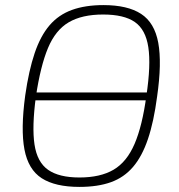

<svg xmlns="http://www.w3.org/2000/svg" viewBox="-20 -722 702 754"><path d="M95 -328V-359H578V-328ZM386 -702Q481 -702 534 -667.5Q587 -633 601.5 -554Q616 -475 597 -343Q584 -244 561 -176Q538 -108 502.5 -66.5Q467 -25 415.5 -6.5Q364 12 292 12Q197 12 144 -22Q91 -56 76 -135Q61 -214 79 -347Q93 -445 116 -513Q139 -581 174.5 -622.5Q210 -664 262.5 -683Q315 -702 386 -702ZM385 -665Q302 -665 250 -634.5Q198 -604 168.5 -533.5Q139 -463 121 -343Q105 -224 115.5 -154.5Q126 -85 169 -55Q212 -25 292 -25Q374 -25 426 -55.5Q478 -86 508.5 -157Q539 -228 555 -347Q573 -467 562.5 -536.5Q552 -606 509.5 -635.5Q467 -665 385 -665Z"/></svg>

Font: Exo 2 ExtraLight
Style: Italic
Weight: 250
Italic angle: -8°
Designer: Natanael Gama
Foundry: Natanael Gama
Version: Version 2.010